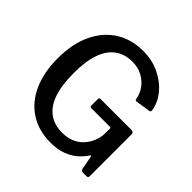

<svg xmlns="http://www.w3.org/2000/svg" viewBox="-189 -931 1121 1121"><g transform="rotate(45 371.5 -371.0)"><path d="M376 10Q279 10 207 -36Q135 -82 96.5 -167Q58 -252 58 -368Q58 -488 98.5 -574Q139 -660 212 -706Q285 -752 382 -752Q455 -752 515.5 -723Q576 -694 614.5 -647.5Q653 -601 662 -548Q664 -538 662 -534.5Q660 -531 653 -529L562 -515Q556 -514 553.5 -517Q551 -520 550 -527Q543 -565 520 -595.5Q497 -626 461.5 -644.5Q426 -663 380 -663Q318 -663 274 -631Q230 -599 207.5 -535Q185 -471 185 -374Q185 -272 208 -207Q231 -142 275.5 -110.5Q320 -79 383 -79Q426 -79 459 -93Q492 -107 514 -131Q536 -155 548 -183Q560 -211 563 -239L564 -289Q566 -301 554 -301H404Q398 -301 395 -303.5Q392 -306 392 -313V-366Q392 -377 403 -377H657Q667 -377 672 -372.5Q677 -368 677 -361V-13Q677 -6 673.5 -3Q670 0 664 0H638Q631 0 625.5 -2.5Q620 -5 617 -13L601 -99Q600 -104 597.5 -104Q595 -104 591 -99Q573 -71 544.5 -46Q516 -21 474.5 -5.5Q433 10 376 10Z"/></g></svg>

Font: Libre Franklin Medium
Style: Regular
Weight: 500
Designer: Pablo Impallari, Rodrigo Fuenzalida, Nhung Nguyen
Foundry: Impallari Type
Version: Version 3.000